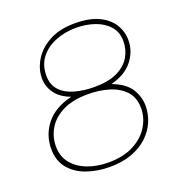

<svg xmlns="http://www.w3.org/2000/svg" viewBox="-131 -824 888 948"><g transform="rotate(-20 313.0 -350.0)"><path d="M287 13Q222 13 166.5 -6.5Q111 -26 77.5 -66.5Q44 -107 44 -170Q44 -243 89 -299.5Q134 -356 225 -378Q171 -398 145.5 -434Q120 -470 120 -513Q120 -561 147.5 -607Q175 -653 229.5 -683Q284 -713 365 -713Q441 -713 490 -689.5Q539 -666 562.5 -627.5Q586 -589 586 -544Q586 -486 548 -437.5Q510 -389 433 -369Q502 -343 528.5 -300.5Q555 -258 555 -211Q555 -168 538 -128Q521 -88 487 -56Q453 -24 403 -5.5Q353 13 287 13ZM289 -10Q366 -10 420 -38Q474 -66 502 -111.5Q530 -157 530 -207Q530 -264 498 -298Q466 -332 415 -347Q364 -362 307 -362Q227 -362 174.5 -336Q122 -310 96 -267Q70 -224 70 -173Q70 -120 100 -83.5Q130 -47 179.5 -28.5Q229 -10 289 -10ZM350 -384Q424 -384 470.5 -406.5Q517 -429 539 -466.5Q561 -504 561 -548Q561 -596 533 -627.5Q505 -659 460 -674.5Q415 -690 362 -690Q306 -690 256 -670.5Q206 -651 175.5 -612.5Q145 -574 145 -518Q145 -469 173 -439.5Q201 -410 248 -397Q295 -384 350 -384Z"/></g></svg>

Font: MuseoModerno Thin Thin
Style: Italic
Weight: 250
Italic angle: -9°
Version: Version 1.003